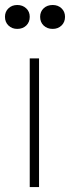

<svg xmlns="http://www.w3.org/2000/svg" viewBox="-46 -756 283 776"><path d="M23.9 -639.2Q2.4 -639.2 -11.7 -652.8Q-25.9 -666.5 -25.9 -688Q-25.9 -709 -11.7 -722.4Q2.4 -735.8 23.9 -735.8Q45.4 -735.8 59.8 -722.4Q74.2 -709 74.2 -688Q74.2 -666.5 60.1 -652.8Q45.9 -639.2 23.9 -639.2ZM167 -639.2Q144.5 -639.2 130.4 -652.8Q116.2 -666.5 116.2 -688Q116.2 -709 130.4 -722.4Q144.5 -735.8 167 -735.8Q188.5 -735.8 202.6 -722.4Q216.8 -709 216.8 -688Q216.8 -666.5 202.6 -652.8Q188.5 -639.2 167 -639.2ZM74.2 0V-520H111.8V0Z"/></svg>

Font: Ribes
Style: Regular
Weight: 400
Designer: Luigi Gorlero
Foundry: Collletttivo
Version: Version 2.100;Glyphs 3.2 (3217)